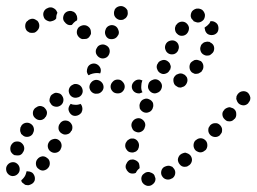

<svg xmlns="http://www.w3.org/2000/svg" viewBox="-35 -583 835 625"><path d="M462 17Q455 23 446 22H445Q440 21 437 19Q433 17 430 13Q427 10 426 5Q425 1 425 -3Q426 -13 434 -18Q441 -24 450 -23H451Q455 -22 459 -20Q463 -18 466 -15Q467 -14 467 -13Q467 -12 468 -12Q469 -7 471 -3Q471 -2 471 0Q471 1 471 2Q470 11 462 17ZM50 -20Q51 -22 51 -25Q54 -26 57 -25Q60 -25 63 -24Q67 -23 71 -20Q74 -17 76 -13Q80 -5 78 4Q75 13 66 17Q62 19 57 20Q53 20 48 19Q44 17 41 14Q37 12 35 8Q35 7 35 6Q34 5 34 4Q38 1 42 -4Q48 -11 50 -20ZM535 -16Q537 -25 532 -33Q529 -37 526 -40Q522 -42 518 -43Q513 -44 509 -43Q504 -42 501 -40H500Q492 -35 490 -26Q488 -16 493 -9Q498 -1 507 1Q516 3 524 -2H525Q533 -7 535 -16ZM21 -50Q14 -56 5 -55Q-4 -54 -10 -47Q-16 -40 -15 -31V-30Q-14 -21 -7 -15Q0 -9 9 -10Q18 -11 24 -18Q30 -25 29 -34V-35Q28 -44 21 -50ZM396 -18Q391 -18 387 -20Q383 -22 380 -26Q377 -29 376 -33L375 -34Q372 -43 377 -51Q381 -60 389 -63Q394 -64 398 -64Q403 -63 407 -61Q411 -59 414 -56Q417 -53 418 -49V-48Q419 -45 419 -42Q420 -38 419 -35Q412 -30 408 -22Q407 -21 407 -20Q406 -20 406 -20Q405 -19 404 -19Q400 -18 396 -18ZM82 -48Q83 -38 91 -33Q98 -27 107 -28Q117 -30 122 -37L123 -38Q128 -45 127 -54Q126 -64 118 -69Q111 -75 102 -74Q92 -72 87 -65L86 -64Q81 -57 82 -48ZM590 -62Q590 -71 584 -78Q581 -81 577 -83Q573 -85 569 -86Q564 -86 560 -84Q556 -83 553 -80H552Q545 -73 544 -64Q544 -55 550 -48Q553 -44 557 -42Q561 -40 565 -40Q570 -40 574 -41Q578 -43 582 -46Q589 -52 590 -62ZM42 -109Q38 -117 30 -121Q21 -124 12 -121Q4 -117 0 -108Q-3 -99 0 -90Q4 -82 12 -78Q17 -77 21 -77Q26 -77 30 -78Q34 -80 37 -83Q40 -87 42 -91Q46 -100 42 -109ZM121 -103Q123 -94 131 -89Q139 -84 148 -86Q157 -88 162 -96V-97Q167 -105 165 -114Q163 -123 155 -128Q147 -133 138 -130Q129 -128 124 -120Q119 -112 121 -103ZM377 -96Q382 -88 391 -87Q395 -86 400 -87Q404 -88 408 -90Q411 -93 414 -96Q416 -100 417 -104V-105Q419 -114 414 -122Q409 -130 400 -132Q395 -132 391 -132Q387 -131 383 -128Q379 -126 377 -122Q374 -118 373 -114V-113Q371 -104 377 -96ZM640 -110Q640 -120 634 -126Q627 -133 618 -133Q609 -133 602 -126H601Q595 -119 595 -110Q595 -101 601 -94Q604 -91 609 -89Q613 -87 617 -87Q622 -87 626 -89Q630 -91 633 -94H634Q640 -101 640 -110ZM687 -152Q688 -156 688 -161Q688 -165 686 -169Q684 -173 681 -176Q674 -183 665 -182Q656 -182 649 -175Q646 -171 644 -167Q643 -163 643 -159Q643 -154 645 -150Q647 -146 650 -143Q657 -137 666 -137Q675 -137 682 -144V-145Q685 -148 687 -152ZM75 -166Q73 -175 65 -180Q57 -185 48 -183Q39 -181 34 -173V-172Q31 -169 31 -164Q30 -160 31 -155Q32 -151 34 -147Q37 -144 41 -141Q48 -136 58 -138Q67 -140 72 -148V-149Q77 -157 75 -166ZM156 -161Q159 -152 167 -148Q175 -143 184 -146Q193 -148 197 -157H198Q202 -165 200 -174Q197 -183 189 -188Q181 -192 172 -190Q163 -187 159 -179L158 -178Q154 -170 156 -161ZM395 -166Q398 -157 407 -154Q416 -150 424 -154Q433 -158 436 -167V-168Q440 -176 436 -185Q432 -193 423 -197Q415 -200 406 -196Q398 -192 394 -183Q391 -174 395 -166ZM734 -213Q734 -222 727 -228Q724 -231 719 -232Q715 -234 711 -234Q706 -233 702 -231Q698 -229 695 -226V-225Q688 -219 689 -209Q690 -200 697 -194Q700 -191 704 -189Q708 -188 713 -188Q717 -188 721 -190Q725 -192 728 -196H729Q735 -203 734 -213ZM116 -207Q118 -211 118 -216Q118 -220 116 -224Q114 -228 111 -231Q108 -235 104 -236Q100 -238 95 -238Q91 -238 87 -236Q83 -234 79 -231Q72 -224 72 -215Q72 -205 79 -199Q82 -196 86 -194Q91 -192 95 -192Q100 -192 104 -194Q108 -196 111 -199V-200Q115 -203 116 -207ZM189 -222Q192 -213 200 -208Q208 -204 217 -207Q226 -210 231 -218V-219Q234 -225 233 -232Q232 -240 227 -245Q226 -245 226 -244H225Q217 -241 208 -242Q201 -242 195 -245Q194 -244 193 -242Q192 -241 191 -239Q186 -230 189 -222ZM419 -239Q419 -235 420 -230Q422 -226 425 -223Q428 -220 432 -218Q441 -214 450 -218Q458 -221 462 -230V-231Q464 -235 464 -239Q464 -244 463 -248Q461 -252 458 -255Q455 -258 450 -260Q442 -264 433 -260Q425 -257 421 -248Q419 -243 419 -239ZM171 -253Q173 -262 168 -270Q166 -274 162 -277Q159 -279 154 -280Q150 -281 146 -281Q141 -280 137 -277Q133 -275 130 -271Q128 -267 127 -263Q126 -259 126 -254Q127 -250 130 -246Q134 -238 144 -236Q153 -234 161 -239Q169 -244 171 -253ZM779 -257Q780 -261 780 -265Q779 -270 777 -274Q775 -278 772 -281Q765 -287 755 -286Q746 -285 740 -278L739 -277Q737 -274 735 -270Q734 -265 734 -261Q735 -257 737 -253Q739 -249 742 -246Q749 -240 759 -240Q768 -241 774 -248V-249Q777 -252 779 -257ZM232 -277Q236 -285 233 -294Q230 -303 222 -307Q214 -311 205 -309L204 -308Q195 -305 191 -297Q187 -289 190 -280Q193 -271 201 -267Q209 -263 218 -266H219Q228 -269 232 -277ZM297 -286Q303 -293 302 -302Q301 -311 294 -317Q287 -323 278 -323H277Q268 -322 262 -315Q256 -308 256 -299Q257 -289 264 -283Q271 -277 280 -278H281Q290 -278 297 -286ZM364 -285Q371 -292 371 -301Q371 -310 364 -317Q358 -324 349 -324H348Q338 -324 332 -317Q325 -310 325 -301Q325 -292 332 -285Q338 -279 348 -279H349Q358 -279 364 -285ZM418 -279H417Q408 -279 401 -285Q394 -292 394 -301Q394 -310 401 -317Q408 -324 417 -324H418Q421 -324 423 -323Q426 -322 429 -321L428 -320Q425 -312 425 -304Q424 -294 427 -286Q428 -284 429 -283Q427 -282 425 -281Q422 -280 419 -279Q419 -279 419 -279Q418 -279 418 -279ZM448 -294Q452 -285 460 -281Q469 -277 477 -281Q486 -284 490 -293Q494 -302 491 -310Q487 -319 479 -323Q470 -327 462 -323Q453 -320 449 -312V-311Q445 -302 448 -294ZM574 -315Q577 -323 573 -332Q570 -336 567 -339Q564 -341 559 -343Q555 -344 551 -344Q546 -343 542 -341H541Q533 -336 530 -328Q528 -319 532 -310Q534 -306 537 -304Q541 -301 545 -299Q549 -298 554 -298Q558 -299 562 -301H563Q571 -306 574 -315ZM248 -354Q248 -358 250 -362V-363Q254 -372 263 -375Q272 -378 280 -374Q288 -370 292 -361Q295 -352 291 -344Q284 -346 276 -345H275Q267 -344 259 -341Q256 -339 254 -338Q252 -339 251 -341Q250 -343 249 -345Q247 -349 248 -354ZM477 -357Q480 -348 489 -344Q497 -340 506 -344Q514 -347 518 -356H519Q520 -360 521 -365Q521 -369 519 -373Q518 -378 514 -381Q511 -384 507 -386Q499 -390 490 -386Q481 -383 478 -375L477 -374Q473 -365 477 -357ZM627 -369Q626 -378 619 -384Q615 -386 611 -387Q606 -389 602 -388Q597 -388 594 -385Q590 -383 587 -380L586 -379Q581 -372 582 -362Q583 -353 590 -347Q594 -345 598 -343Q602 -342 607 -343Q611 -343 615 -346Q619 -348 622 -351V-352Q628 -359 627 -369ZM278 -408Q282 -399 290 -395Q298 -391 307 -394Q316 -397 320 -406Q324 -415 321 -424Q318 -432 309 -436Q301 -440 292 -437Q283 -434 280 -426L279 -425Q275 -417 278 -408ZM661 -433Q658 -441 649 -445Q649 -446 648 -446Q647 -446 646 -447Q644 -447 643 -447Q640 -448 637 -447Q635 -447 632 -446Q628 -445 625 -442Q621 -439 619 -435V-434Q615 -426 618 -417Q621 -408 630 -404Q634 -402 638 -402Q643 -402 647 -403Q651 -405 654 -408Q658 -411 660 -415Q664 -424 661 -433ZM504 -420Q507 -412 515 -408Q519 -406 524 -406Q528 -406 532 -407Q537 -409 540 -412Q543 -415 545 -419V-420Q549 -428 546 -437Q543 -446 534 -450Q526 -453 517 -450Q508 -447 504 -438Q500 -429 504 -420ZM308 -470Q311 -461 319 -457Q328 -454 337 -457Q345 -460 349 -468L350 -469Q354 -477 350 -486Q347 -495 339 -499Q330 -503 322 -500Q313 -497 309 -488V-487Q305 -479 308 -470ZM248 -457Q252 -459 255 -462Q258 -466 260 -470Q262 -474 261 -478Q261 -488 255 -494Q248 -501 239 -501H237Q228 -500 221 -494Q215 -487 215 -478Q215 -473 217 -469Q219 -465 222 -462Q225 -459 229 -457Q233 -455 238 -456H239Q244 -456 248 -457ZM535 -494Q534 -489 535 -485Q536 -480 538 -477Q541 -473 545 -470Q552 -465 562 -467Q571 -469 576 -477Q581 -485 580 -494Q578 -503 570 -509Q562 -514 553 -512Q544 -510 539 -502H538Q536 -498 535 -494ZM668 -509Q660 -515 651 -514Q651 -514 651 -514Q651 -514 650 -514Q649 -510 646 -506Q640 -499 632 -494Q632 -494 631 -493Q631 -492 631 -491Q631 -490 632 -489V-488Q633 -479 640 -473Q647 -468 657 -469Q666 -470 672 -477Q677 -484 676 -494Q675 -504 668 -509ZM93 -499Q93 -508 87 -515Q83 -518 79 -520Q75 -522 71 -522Q66 -522 62 -520Q58 -519 55 -515Q54 -515 53 -514Q47 -508 47 -498Q47 -489 53 -482Q57 -479 61 -477Q65 -476 69 -476Q74 -476 78 -477Q82 -479 85 -482Q86 -483 86 -483Q93 -490 93 -499ZM174 -513Q169 -520 171 -529Q173 -539 181 -544Q184 -546 189 -547Q193 -548 198 -547Q202 -546 206 -544Q209 -541 212 -538Q213 -537 213 -535Q216 -532 216 -527Q217 -523 216 -518Q216 -518 216 -518Q216 -518 216 -517Q210 -514 205 -509Q202 -506 199 -502Q192 -500 185 -503Q179 -506 175 -512Q175 -512 174 -513ZM590 -546Q596 -553 605 -555H606Q615 -556 623 -551Q630 -545 632 -536Q633 -527 628 -519Q622 -512 613 -510H612Q608 -509 603 -511Q599 -512 595 -514Q595 -515 595 -515Q592 -519 588 -523Q588 -524 587 -526Q587 -527 586 -529Q585 -538 590 -546ZM137 -515H136Q131 -513 127 -513Q122 -514 118 -516Q114 -518 111 -521Q108 -525 107 -529Q104 -538 108 -546Q112 -554 121 -557L123 -558Q132 -561 140 -556Q148 -552 151 -543Q151 -543 151 -543Q152 -542 152 -542Q150 -538 149 -534Q148 -529 148 -523Q146 -520 143 -518Q140 -516 137 -515ZM336 -541Q336 -537 337 -533Q339 -528 342 -525Q345 -522 349 -520Q353 -518 357 -518Q362 -518 366 -519Q370 -521 374 -524Q377 -527 379 -531Q381 -535 381 -540Q381 -544 380 -549Q378 -553 375 -556Q372 -559 368 -561Q360 -565 351 -562Q342 -559 338 -551V-550Q336 -546 336 -541Z"/></svg>

Font: FRB American Cursive Dotted Extrabold
Style: Bold Italic
Weight: 800
Italic angle: -25°
Version: Version 2.0;Modular Font Editor K font №1